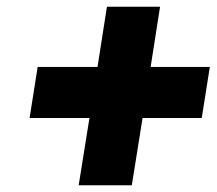

<svg xmlns="http://www.w3.org/2000/svg" viewBox="-20 -609 644 571"><path d="M68 -258H246L214 -58H372L404 -258H580L604 -410H428L456 -589H298L270 -410H92Z"/></svg>

Font: Asimov Pro
Style: UltObl
Weight: 900
Designer: Google
Version: Version 2.000980; 2014